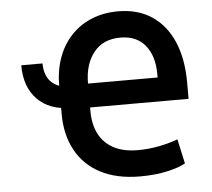

<svg xmlns="http://www.w3.org/2000/svg" viewBox="-52 -787 947 856"><g transform="rotate(-5 421.0 -359.0)"><path d="M216.6 -296.9V-421.2Q216.6 -491.5 237.4 -548.5Q258.2 -605.5 296.7 -646.1Q335.2 -686.8 388.5 -708.6Q441.8 -730.5 506.7 -730.5Q595.2 -730.5 657.7 -688.7Q720.2 -647 753.2 -570.1Q786.2 -493.3 786.2 -387.1V-314.3H312.5V-421.2H657V-436.8Q657 -517 618.3 -565Q579.5 -612.9 506.7 -612.9Q429.3 -612.9 387.4 -560.2Q345.5 -507.5 345.5 -421.2V-296.9Q345.5 -239.7 367 -196.7Q388.5 -153.8 432.2 -130Q475.9 -106.2 541.9 -106.2Q591.3 -106.2 638.5 -115.8Q685.7 -125.4 720.9 -138.8L745 -29.1Q719.8 -13.8 665.7 -1.2Q611.5 11.4 541.9 11.4Q437.1 11.4 364.5 -26.6Q291.9 -64.6 254.3 -134.1Q216.6 -203.5 216.6 -296.9ZM259.2 -320.3Q164.4 -320.3 110.3 -375.7Q56.1 -431.1 56.1 -528.4H151.3Q151.3 -475.1 180 -445.7Q208.8 -416.2 259.2 -416.2Z"/></g></svg>

Font: DeltaSans SemiBold
Style: Regular
Weight: 600
Designer: Rasmus Andersson
Foundry: rsms
Version: Version 3.012